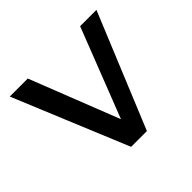

<svg xmlns="http://www.w3.org/2000/svg" viewBox="-126 -646 791 791"><g transform="rotate(-45 269.5 -250.0)"><path d="M522 -500 316 0H224L17 -500H122L275 -110L427 -500Z"/></g></svg>

Font: Mingzat
Style: Regular
Weight: 400
Designer: Jason Glavy (Lepcha), Lorna Priest (Lepcha additions), Walt Agee (Sophia), Victor Gaultney (Sophia)
Foundry: SIL International
Version: Version 0.100